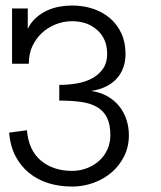

<svg xmlns="http://www.w3.org/2000/svg" viewBox="-20 -668 586 699"><path d="M449.2 -175.8Q449.2 -133.8 432.1 -99.4Q415 -64.9 386.5 -40.5Q357.9 -16.1 320.6 -2.4Q283.2 11.2 242.2 11.2Q196.3 11.2 156.2 -1.2Q116.2 -13.7 85.7 -38.6Q55.2 -63.5 36.1 -100.1Q17.1 -136.7 13.2 -185.1L78.1 -193.8Q84 -120.6 129.4 -83Q174.3 -45.9 242.2 -45.9Q271 -45.9 296.4 -55.7Q321.8 -65.4 340.8 -82.5Q359.9 -99.6 370.8 -123.5Q381.8 -147.5 381.8 -175.8Q381.8 -214.8 369.6 -239.5Q357.4 -264.2 333.7 -278.1Q310.1 -292 275.4 -296.9Q240.7 -301.8 195.8 -301.8V-358.9Q228.5 -358.9 259.8 -364.3Q291 -369.6 315.4 -382.8Q339.8 -396 355 -417.7Q370.1 -439.5 370.1 -472.2Q370.1 -525.9 334.5 -558.1Q298.8 -590.8 242.2 -590.8Q210.4 -590.8 180.9 -578.6Q151.4 -566.4 130.9 -546.4Q111.3 -527.8 98.1 -500.5Q85 -473.1 85 -436H23.9V-637.2H81.1V-563Q92.8 -586.9 110.8 -603Q128.9 -619.1 150.4 -629.2Q171.9 -639.2 195.3 -643.6Q218.8 -647.9 242.2 -647.9Q283.2 -647.9 318.8 -636Q354.5 -624 380.6 -601.6Q406.7 -579.1 421.9 -546.4Q437 -513.7 437 -472.2Q437 -417.5 404.8 -381.8Q372.6 -346.2 312 -336.9Q345.7 -332 371.3 -317.4Q397 -302.7 414.3 -281Q431.6 -259.3 440.4 -232.2Q449.2 -205.1 449.2 -175.8Z"/></svg>

Font: Anonymous Pro
Style: Regular
Weight: 400
Monospace: yes
Designer: Mark Simonson
Version: Version 1.002